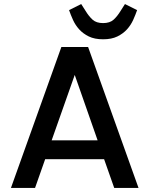

<svg xmlns="http://www.w3.org/2000/svg" viewBox="-20 -928 737 948"><path d="M494 -142H203L153 0H34L283 -696H415L664 0H544ZM462 -235 349 -558 235 -235ZM489 -734Q447 -734 418.5 -748Q390 -762 371 -783Q352 -804 340.5 -829.5Q329 -855 321 -878L381 -908L402 -875Q419 -847 437.5 -830.5Q456 -814 489 -814Q522 -814 540.5 -830.5Q559 -847 576 -875L597 -908L657 -878Q649 -855 637.5 -829.5Q626 -804 607 -783Q588 -762 559.5 -748Q531 -734 489 -734Z"/></svg>

Font: IBM-Poppins
Style: Poppins-Medium
Weight: 500
Designer: Mike Abbink, Paul van der Laan, Pieter van Rosmalen, Ben Mitchell, Mark Frömberg
Foundry: Bold Monday
Version: Version 1.1